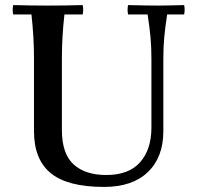

<svg xmlns="http://www.w3.org/2000/svg" viewBox="-20 -722 779 757"><path d="M390 15Q247 15 180.5 -39Q114 -93 114 -205V-490Q114 -535 111.5 -577.5Q109 -620 104 -665H32Q28 -684 32 -702Q67 -701 101 -700.5Q135 -700 169 -700Q204 -700 238 -700.5Q272 -701 306 -702Q310 -684 306 -665H234Q229 -620 226.5 -577.5Q224 -535 224 -490V-210Q224 -116 270 -74Q316 -32 399 -32Q488 -32 532.5 -82.5Q577 -133 577 -219V-490Q577 -535 573.5 -574Q570 -613 562 -665H485Q481 -684 485 -702Q520 -701 551.5 -700.5Q583 -700 602 -700Q619 -700 645.5 -700.5Q672 -701 706 -702Q710 -684 706 -665H639Q631 -613 627.5 -574Q624 -535 624 -490V-205Q624 -102 563 -43.5Q502 15 390 15Z"/></svg>

Font: Poltawski Nowy
Style: Regular
Weight: 400
Designer: Adam Pótawski, Mateusz Machalski, Borys Kosmynka, Ania Wieluska
Foundry: Capitalics.wtf
Version: Version 1.001;gftools[0.9.25]